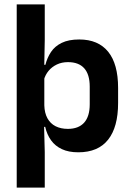

<svg xmlns="http://www.w3.org/2000/svg" viewBox="-20 -681 596 873"><path d="M336 11.5Q292 11.5 261.5 -2.8Q231 -17 212.2 -43Q193.5 -69 185.5 -104H149L181.5 -202Q182.5 -167 195.8 -143Q209 -119 232.8 -107Q256.5 -95 288.5 -95Q337 -95 362.5 -123.2Q388 -151.5 388 -207V-287Q388 -342.5 363 -370.5Q338 -398.5 289 -398.5Q261 -398.5 238.5 -387.8Q216 -377 201 -359Q186 -341 179.5 -317.5L151 -386.5H186.5Q194.5 -418.5 212 -444.8Q229.5 -471 260.8 -486.2Q292 -501.5 340.5 -501.5Q426.5 -501.5 471.8 -445.8Q517 -390 517 -281V-213Q517 -103 471.5 -45.8Q426 11.5 336 11.5ZM56 172V-661H183.5V-499.5L181 -369.5L181.5 -341.5V-148L180 -124L183.5 10.5V172Z"/></svg>

Font: Anek Telugu Medium SemiBold
Style: Regular
Weight: 600
Version: Version 1.003